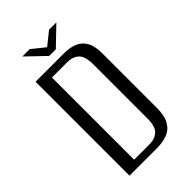

<svg xmlns="http://www.w3.org/2000/svg" viewBox="-219 -783 854 854"><g transform="rotate(-45 208.0 -356.0)"><path d="M62.7 0V-591H239.9Q278.2 -591 305.4 -579.8Q332.5 -568.6 347.3 -542.1Q362.1 -515.7 362.1 -470.1V-128.6Q362.1 -78 345.8 -49.8Q329.6 -21.6 300.5 -10.8Q271.5 0 232.3 0ZM127.6 -35.8H223.8Q258.2 -35.8 278.7 -54.5Q299.2 -73.1 299.2 -125.7V-462.3Q299.2 -514.9 278.7 -533.9Q258.2 -552.8 223.8 -552.8H127.6ZM186.8 -629.2 100.7 -711.8H147.2L207.7 -663.1L268.9 -712.2H314.8L228.5 -629.2Z"/></g></svg>

Font: Alumni Sans SC Thin
Style: Regular
Weight: 100
Designer: Robert E. Leuschke
Foundry: Robert E. Leuschke
Version: Version 1.018